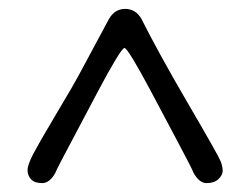

<svg xmlns="http://www.w3.org/2000/svg" viewBox="-20 -780 561 432"><path d="M415 -392Q415 -395 377.5 -465.5Q340 -536 318 -577.5Q296 -619 280 -645.5Q264 -672 260 -672Q256 -672 240 -645.5Q224 -619 202 -577.5Q180 -536 160 -498Q105 -395 105 -392Q92 -368 75 -368Q58 -368 50 -376.5Q42 -385 42 -397Q42 -409 54.5 -433Q67 -457 96.5 -506.5Q126 -556 141 -582Q156 -608 174 -642Q221 -729 225 -737Q238 -760 261.5 -760Q285 -760 298 -738Q336 -662 404 -545.5Q472 -429 476.5 -417Q481 -405 481 -395.5Q481 -386 471.5 -377Q462 -368 445 -368Q428 -368 415 -392Z"/></svg>

Font: Delius
Style: Regular
Weight: 400
Designer: Natalia Raices
Foundry: Natalia Raices
Version: Version 1.001